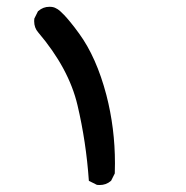

<svg xmlns="http://www.w3.org/2000/svg" viewBox="-20 -361 540 557"><path d="M79.1 -299.8Q79.1 -302.7 79.6 -307.1L90.3 -328.6L91.3 -329.1Q105 -341.3 123.5 -341.3Q134.8 -341.3 141.6 -337.4Q147.9 -334.5 153.6 -329.6Q159.2 -324.7 166 -317.6Q172.9 -310.5 184.3 -296.6Q195.8 -282.7 209.5 -263.7Q259.8 -194.8 288.6 -85.4Q313.5 10.7 313.5 112.8Q313.5 126.5 313 142.1L302.2 163.6L301.3 164.1Q288.1 175.8 268.6 175.8Q265.6 175.8 261.2 175.3L237.8 163.6Q230 50.8 204.8 -55.9Q179.7 -162.6 90.8 -267.1Q79.1 -280.3 79.1 -299.8Z"/></svg>

Font: Bakudai
Style: Medium
Weight: 500
Version: Version 1.48